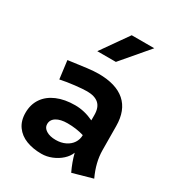

<svg xmlns="http://www.w3.org/2000/svg" viewBox="-182 -851 893 979"><g transform="rotate(30 264.0 -362.0)"><path d="M388.2 19Q364.7 -29.8 352.5 -78.6Q343.3 -54.2 320.8 -33.7Q298.3 -13.2 268.3 -1Q238.3 11.2 207.5 11.2Q157.7 11.2 118.4 -3.9Q79.1 -19 56.2 -50.8Q33.2 -82.5 33.2 -129.9Q33.2 -179.2 57.9 -215.1Q82.5 -251 127.9 -270.3Q173.3 -289.6 234.4 -289.6Q289.1 -289.6 343.3 -263.7V-294.9Q343.3 -339.8 319.8 -360.6Q296.4 -381.3 251 -381.3Q226.6 -381.3 181.4 -376.2Q136.2 -371.1 97.7 -362.8L84 -469.2Q152.8 -479 191.9 -483.6Q231 -488.3 257.3 -488.3Q360.4 -488.3 413.8 -441.4Q467.3 -394.5 467.8 -301.8L468.8 -161.1Q469.2 -89.4 504.9 -13.7ZM343.3 -176.8Q298.3 -190.4 246.6 -190.4Q205.1 -190.4 181.2 -175.5Q157.2 -160.6 157.7 -134.3Q157.7 -113.3 179.2 -99.9Q200.7 -86.4 235.4 -86.4Q267.1 -86.4 291.7 -98.4Q316.4 -110.4 329.8 -130.9Q343.3 -151.4 343.3 -176.8ZM304.7 -742.7H437.5L302.7 -584.5H193.4Z"/></g></svg>

Font: Selawik Semibold
Style: Regular
Weight: 600
Designer: Aaron Bell
Foundry: Microsoft Corporation
Version: Version 1.01